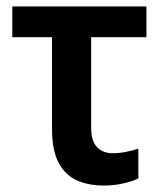

<svg xmlns="http://www.w3.org/2000/svg" viewBox="-20 -563 507 594"><path d="M301 11Q253 11 217 -5.5Q181 -22 161 -60Q141 -98 141 -164V-448H18V-543H433V-448H262V-168Q262 -127 280 -108Q298 -89 329 -89Q349 -89 369 -93Q389 -97 408 -103V-11Q390 -2 361 4.5Q332 11 301 11Z"/></svg>

Font: Noto Sans SemiCondensed SemiBold
Style: Regular
Weight: 600
Width: 4
Designer: Monotype Design Team
Foundry: Monotype Imaging Inc.
Version: Version 2.013; ttfautohint (v1.8.4.7-5d5b)